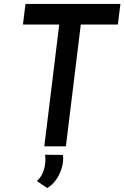

<svg xmlns="http://www.w3.org/2000/svg" viewBox="-20 -746 634 979"><path d="M110 -726H594L581 -621H392L316 0H206L282 -621H97ZM221 213 168 177Q193 156 204 118.5Q215 81 210 43L301 44Q305 72 296.5 104.5Q288 137 269 166Q250 195 221 213Z"/></svg>

Font: Josefin Sans Medium
Style: Italic
Weight: 500
Italic angle: -7°
Designer: Santiago Orozco
Foundry: Typemade
Version: Version 2.000